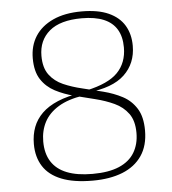

<svg xmlns="http://www.w3.org/2000/svg" viewBox="-52 -756 729 813"><g transform="rotate(-5 312.5 -349.0)"><path d="M325 -708Q394 -708 439 -687.8Q484 -667.5 506 -630.8Q528 -594 528 -544.5Q528 -469.5 477.8 -421.8Q427.5 -374 321 -363.5L317 -373Q410 -393 450 -434.2Q490 -475.5 490 -540.5Q490 -586.5 471.5 -617.2Q453 -648 416 -663.5Q379 -679 323 -679Q231 -679 185 -640Q139 -601 139 -535Q139 -484.5 161 -454.8Q183 -425 219.5 -409Q256 -393 299.8 -382.8Q343.5 -372.5 387.2 -361.2Q431 -350 467.5 -330.8Q504 -311.5 526.2 -276.2Q548.5 -241 548.5 -182.5Q548.5 -118 519.2 -75.2Q490 -32.5 436.5 -11.2Q383 10 309.5 10Q229 10 177 -10.8Q125 -31.5 99.8 -71Q74.5 -110.5 74.5 -166Q74.5 -205.5 86.8 -237.8Q99 -270 125 -295.5Q151 -321 192.5 -338.5Q234 -356 293 -365L301 -352.5Q235.5 -342.5 194.5 -317.5Q153.5 -292.5 134.2 -255.8Q115 -219 115 -173.5Q115 -122 137 -87.5Q159 -53 202.5 -35.8Q246 -18.5 311.5 -18.5Q380.5 -18.5 424.8 -37.5Q469 -56.5 490.2 -92Q511.5 -127.5 511.5 -175.5Q511.5 -227 489.2 -257.5Q467 -288 430.5 -305Q394 -322 350.2 -332.8Q306.5 -343.5 262.8 -354.8Q219 -366 182.2 -385.2Q145.5 -404.5 123.5 -438.2Q101.5 -472 101.5 -528Q101.5 -581.5 127.2 -621.8Q153 -662 203 -685Q253 -708 325 -708Z"/></g></svg>

Font: Newsreader 9pt ExtraLight
Style: Regular
Weight: 250
Designer: Hugues Gentile
Foundry: Production Type
Version: Version 1.003